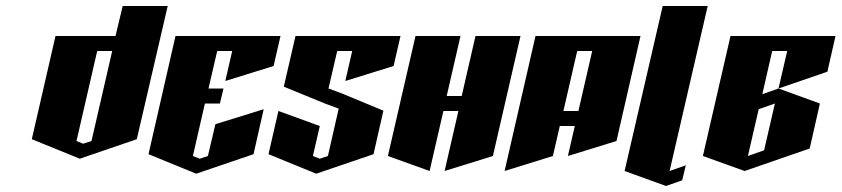

<svg xmlns="http://www.w3.org/2000/svg" viewBox="-20 -620 2805 640"><path d="M389 -600H539L436 -156L246 -91L86 -156L165 -500H365ZM304 -450 235 -150 257 -141 285 -150 354 -450Z M565 -500H915L892 -400L731 -350L754 -450H704L675 -325H725L713 -275H663L623 -100L646 -91L673 -100L698 -206L859 -256L825 -106L634 -41L475 -106Z M965 -500H1315L1292 -400L1131 -350L1154 -450H1104L1075 -325L1121 -308L1258 -251L1225 -106L1034 -41L875 -106L908 -250L1046 -200L1023 -100L1046 -91L1073 -100L1109 -258L1063 -275L926 -331Z M1365 -500H1515L1469 -300H1519L1565 -500H1715L1623 -100L1462 -50L1508 -250H1458L1412 -50L1273 -100Z M1765 -500H2115L2035 -150L1873 -100L1896 -200H1846L1823 -100L1662 -50ZM1904 -450 1858 -250H1908L1954 -450Z M2189 -600H2339L2212 -50L2266 -69L2254 -19L2200 0L2062 -50Z M2415 -500H2765L2738 -381L2575 -325L2604 -450H2554L2521 -306L2575 -325L2713 -275L2679 -125L2462 -50L2323 -100ZM2563 -275 2509 -256 2473 -100 2527 -119Z"/></svg>

Font: SOV_Meka
Style: Italic
Weight: 400
Italic angle: -13°
Version: Version 1.00